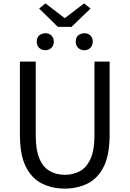

<svg xmlns="http://www.w3.org/2000/svg" viewBox="-20 -1095 761 1128"><path d="M360 13Q286 13 226 -17Q166 -47 131.5 -116Q97 -185 97 -303V-733H190V-300Q190 -212 212.5 -161Q235 -110 274 -89Q313 -68 360 -68Q409 -68 448.5 -89Q488 -110 511.5 -161Q535 -212 535 -300V-733H624V-303Q624 -185 589.5 -116Q555 -47 495 -17Q435 13 360 13ZM320 -937 210 -1045 247 -1075 358 -990H363L474 -1075L512 -1045L400 -937ZM246 -800Q224 -800 210 -814Q196 -828 196 -850Q196 -895 246 -900Q268 -900 282 -886.5Q296 -873 296 -850Q296 -828 282 -814Q268 -800 246 -800ZM475 -800Q453 -800 439 -814Q425 -828 425 -850Q425 -895 475 -900Q497 -900 511 -886.5Q525 -873 525 -850Q525 -828 511 -814Q497 -800 475 -800Z"/></svg>

Font: Noto Sans CJK KR Regular (TTF)
Style: Regular
Weight: 400
Designer: Ryoko NISHIZUKA 西塚涼子 (kana & ideographs); Paul D. Hunt (Latin, Greek & Cyrillic); Wenlong ZHANG 张文龙 (bopomofo); Sandoll 
Foundry: Adobe Systems Incorporated
Version: Version 1.004;PS 1.004;hotconv 1.0.82;makeotf.lib2.5.63406